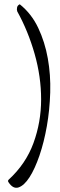

<svg xmlns="http://www.w3.org/2000/svg" viewBox="-20 -771 282 896"><path d="M19.5 79.1Q17.6 77.1 17.6 73.7Q17.6 70.3 19.5 68.4Q100.6 -5.9 136.2 -103.5Q171.9 -201.2 171.9 -307.1Q171.9 -413.1 141.6 -519.5Q111.3 -626 60.5 -717.8Q57.6 -725.6 59.6 -735.8Q61.5 -746.1 72.3 -751Q127 -707 158.2 -641.1Q189.5 -575.2 203.1 -498.5Q216.8 -421.9 214.4 -339.8Q211.9 -257.8 198.7 -182.6Q185.5 -107.4 164.1 -44.9Q142.6 17.6 117.7 56.2Q92.8 94.7 66.9 103.5Q41 112.3 19.5 79.1Z"/></svg>

Font: Nothing You Could Do
Style: Regular
Weight: 400
Version: Version 1.005